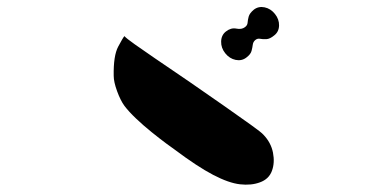

<svg xmlns="http://www.w3.org/2000/svg" viewBox="-20 -703 1040 537"><path d="M694 -591Q688 -586 687 -578Q686 -570 683.5 -560.5Q681 -551 669 -542Q656 -532 639 -535.5Q622 -539 610 -554Q598 -569 598.5 -587Q599 -605 612 -615Q626 -626 641 -623Q656 -620 665 -627Q672 -632 672.5 -639.5Q673 -647 675.5 -656.5Q678 -666 690 -676Q703 -686 720 -682.5Q737 -679 749 -664Q761 -649 760.5 -631.5Q760 -614 747 -604Q735 -594 725 -593.5Q715 -593 707.5 -594.5Q700 -596 694 -591ZM513 -472Q564 -437 608 -406Q652 -375 681.5 -354Q711 -333 717 -326Q738 -304 743.5 -276Q749 -248 740.5 -225Q732 -202 707 -193Q683 -184 651.5 -187.5Q620 -191 576 -214Q532 -237 468 -285Q462 -289 444.5 -302Q427 -315 404 -333.5Q381 -352 360.5 -371.5Q340 -391 328 -407Q317 -422 307.5 -448Q298 -474 298 -491Q297 -547 310.5 -572.5Q324 -598 328 -602Q333 -596 357 -579Q381 -562 412.5 -540.5Q444 -519 472 -500Q500 -481 513 -472Z"/></svg>

Font: Potta One
Style: Regular
Weight: 400
Designer: 108,108go
Foundry: Font Zone 108
Version: Version 1.000